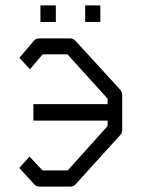

<svg xmlns="http://www.w3.org/2000/svg" viewBox="-20 -739 526 710"><path d="M51.5 -118 89 -160 137 -109H230.5L378 -273V-293H103.5V-354H378V-374L229.5 -538H137.5L91 -483L51.5 -525L106 -589Q113 -597 126 -597H240.5Q250.5 -597 259 -588L424 -408Q432 -398.5 432 -387V-261Q432 -247.5 425 -240L260 -58Q252.5 -49 241 -49H126Q114.5 -49 107 -57ZM129.5 -719H186.5V-658H129.5ZM295 -719H351V-658H295Z"/></svg>

Font: 3270 Nerd Font Mono SemCond
Style: Regular
Weight: 400
Monospace: yes
Version: Version 3.0.1;Nerd Fonts 3.1.1